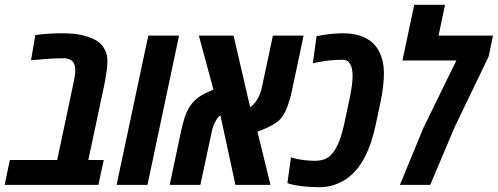

<svg xmlns="http://www.w3.org/2000/svg" viewBox="-45 -780 2100 810"><path d="M-25.4 0 -3.4 -105H196.3L264.2 -425.8Q268.1 -442.9 270.3 -457.3Q272.5 -471.7 272.5 -484.4Q272.5 -496.6 269.5 -506.1Q266.6 -515.6 259.8 -522.5Q252.4 -528.8 242.9 -531.5Q233.4 -534.2 224.1 -534.2Q203.1 -534.2 185.1 -533.4Q167 -532.7 147.7 -531.2Q128.4 -529.8 104 -527.3L85.9 -525.9L104 -632.3Q134.3 -636.2 161.6 -637.9Q189 -639.6 213.4 -639.6Q266.6 -639.6 296.6 -632.8Q326.7 -626 348.6 -615.7Q367.2 -606.9 379.2 -595.5Q391.1 -584 397.9 -568.4Q403.3 -558.1 405.8 -547.4Q408.2 -536.6 408.2 -522Q408.2 -507.3 405.8 -487.8Q403.3 -468.3 399.9 -448.7Q396.5 -429.2 393.6 -415.5L327.6 -105H392.6L370.1 0Z M446.8 0 580.6 -629.9H710.4L577.1 0Z M670.9 0 719.7 -230.5Q725.1 -255.4 733.2 -281.7Q741.2 -308.1 755.4 -330.1Q770.5 -354 793 -369.9Q815.4 -385.7 855.5 -401.9L793.9 -629.9H940.4L1010.3 -327.6Q1017.1 -332 1023.9 -338.9Q1030.8 -345.7 1036.6 -355Q1043.9 -365.7 1049.8 -379.4Q1055.7 -393.1 1059.1 -408.2L1106.4 -629.9H1235.8L1187 -399.4Q1178.2 -357.9 1164.8 -323.7Q1151.4 -289.6 1131.8 -272Q1120.6 -261.2 1102.3 -251.5Q1084 -241.7 1066.4 -234.4Q1048.8 -227.1 1041 -224.6L1096.2 0H948.2L884.8 -293.9Q879.4 -289.6 874.5 -283.9Q869.6 -278.3 865.7 -271Q859.9 -261.2 855.2 -248.8Q850.6 -236.3 847.7 -221.2L800.3 0Z M1301.8 9.8Q1263.2 9.8 1227.5 5.4Q1191.9 1 1167.5 -7.3L1182.6 -116.7Q1183.6 -116.2 1184.3 -116Q1185.1 -115.7 1186 -115.2Q1209 -107.9 1236.3 -104.7Q1263.7 -101.6 1282.7 -101.6Q1306.2 -101.6 1324.2 -108.4Q1342.3 -115.2 1356.4 -131.8Q1373.5 -151.9 1386.2 -184.8Q1398.9 -217.8 1407.7 -259.8L1430.2 -365.2Q1436 -393.6 1439.2 -417Q1442.4 -440.4 1442.4 -460Q1442.4 -477.1 1439.7 -490Q1437 -502.9 1431.2 -511.2Q1426.3 -520 1418.5 -523.9Q1410.6 -527.8 1400.4 -527.8Q1374 -527.8 1348.4 -525.4Q1322.8 -522.9 1286.1 -515.6Q1283.7 -515.1 1281 -514.4Q1278.3 -513.7 1274.9 -513.2L1290.5 -627.4Q1320.8 -633.8 1349.6 -636.7Q1378.4 -639.6 1400.9 -639.6Q1439.5 -639.6 1469.7 -630.6Q1500 -621.6 1522 -603.5Q1540 -588.9 1552 -567.6Q1564 -546.4 1569.8 -519.5Q1574.7 -495.6 1574.7 -469.2Q1574.7 -446.3 1571.3 -416.3Q1567.9 -386.2 1561.5 -355L1539.1 -249.5Q1531.2 -212.9 1520 -179.2Q1508.8 -145.5 1493.2 -116.2Q1478.5 -87.9 1459.5 -64.9Q1440.4 -42 1416.5 -25.4Q1392.1 -8.8 1363.3 0.5Q1334.5 9.8 1301.8 9.8Z M1642.1 0 1742.2 -242.7 1880.4 -524.9H1652.8L1702.6 -759.8H1832.5L1805.2 -629.9H2034.7L2016.6 -542L1872.6 -242.7L1770 0Z"/></svg>

Font: Open Sans Condensed
Style: Italic
Weight: 400
Width: 3
Italic angle: -12°
Designer: Monotype Design Team
Foundry: Monotype Imaging Inc.
Version: Version 3.000